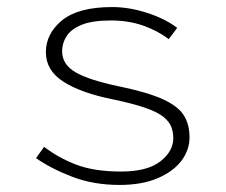

<svg xmlns="http://www.w3.org/2000/svg" viewBox="-20 -512 640 544"><path d="M319 12Q245 12 185 -11Q125 -34 82 -64L105 -96Q145 -65 196 -45.5Q247 -26 323 -26Q397 -26 434 -54.5Q471 -83 471 -121Q471 -137 465.5 -152Q460 -167 443.5 -180.5Q427 -194 393 -206Q359 -218 302 -230Q211 -248 160.5 -280Q110 -312 110 -364Q110 -417 156 -454.5Q202 -492 298 -492Q346 -492 397 -475.5Q448 -459 482 -433L458 -401Q427 -425 385.5 -439.5Q344 -454 295 -454Q242 -454 212 -442Q182 -430 169 -410Q156 -390 156 -367Q156 -329 194.5 -307Q233 -285 314 -268Q397 -251 441 -231Q485 -211 501 -185Q517 -159 517 -123Q517 -87 494 -56.5Q471 -26 426.5 -7Q382 12 319 12Z"/></svg>

Font: Source Code Pro ExtraLight Light
Style: Regular
Weight: 300
Monospace: yes
Version: Version 1.018;hotconv 1.0.116;makeotfexe 2.5.65601